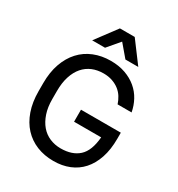

<svg xmlns="http://www.w3.org/2000/svg" viewBox="-211 -1046 1103 1190"><g transform="rotate(30 340.0 -451.0)"><path d="M340 -353H625V-310Q625 -232 605 -172.5Q585 -113 549 -73Q513 -33 462.5 -12.5Q412 8 350 8Q284 8 230 -14Q176 -36 137 -78Q98 -120 76.5 -181.5Q55 -243 55 -321V-379Q55 -457 76.5 -518Q98 -579 137 -621.5Q176 -664 230.5 -686Q285 -708 350 -708Q408 -708 454.5 -691.5Q501 -675 535.5 -646Q570 -617 591 -578Q612 -539 620 -495H520Q512 -520 498 -542.5Q484 -565 463 -581.5Q442 -598 413.5 -608Q385 -618 350 -618Q306 -618 270 -603Q234 -588 208 -558Q182 -528 167.5 -483Q153 -438 153 -379V-321Q153 -263 168 -218.5Q183 -174 209 -143.5Q235 -113 271.5 -97.5Q308 -82 350 -82Q432 -82 479 -125Q526 -168 534 -267H340ZM350 -846 277 -760H185L297 -910H403L515 -760H423Z"/></g></svg>

Font: PT Root UI Web Medium
Style: Regular
Weight: 500
Designer: Vitaly Kuzmin
Foundry: ParaType Ltd.
Version: Version 1.001W